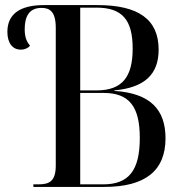

<svg xmlns="http://www.w3.org/2000/svg" viewBox="-20 -734 725 754"><path d="M111 0H390C551 0 630 -64 630 -191C630 -304 570 -368 429 -377V-379C548 -390 603 -442 603 -539C603 -659 522 -714 363 -714H152C59 -714 9 -679 9 -609C9 -565 29 -539 62 -539C78 -539 89 -545 98 -554C86 -569 77 -586 77 -619C77 -670 95 -703 143 -703C174 -703 199 -690 199 -625V-84C199 -21 173 -10 130 -10H111ZM359 -379H295V-704H359C461 -704 501 -655 501 -543C501 -433 461 -379 359 -379ZM385 -10H295V-369H387C489 -369 529 -314 529 -192C529 -65 486 -10 385 -10Z"/></svg>

Font: Noto Serif Display SemiCondensed
Style: Regular
Weight: 400
Width: 4
Designer: Monotype Design Team
Foundry: Monotype Imaging Inc.
Version: Version 2.009